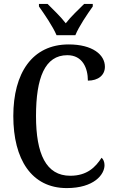

<svg xmlns="http://www.w3.org/2000/svg" viewBox="-20 -951 588 981"><path d="M269 -771H365C383 -816 427 -880 454 -918V-931H410C381 -902 342 -866 316 -832C290 -866 252 -902 223 -931H179V-918C206 -880 250 -816 269 -771ZM321 10C460 10 514 -59 514 -107C514 -123 508 -138 499 -145C468 -97 425 -53 339 -53C215 -53 164 -165 164 -358C164 -553 209 -669 324 -669C402 -669 429 -603 429 -539C482 -539 516 -567 516 -610C516 -672 452 -724 331 -724C144 -724 48 -577 48 -358C48 -137 141 10 321 10Z"/></svg>

Font: Noto Serif Myanmar Condensed Medium
Style: Regular
Weight: 500
Width: 3
Designer: Ben Mitchell and the Monotype Design Team
Foundry: Monotype Imaging Inc.
Version: Version 2.106